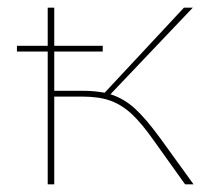

<svg xmlns="http://www.w3.org/2000/svg" viewBox="-20 -479 551 499"><path d="M483 0H461L381 -112Q348 -159 322 -183Q296 -207 266.5 -217.5Q237 -228 193 -228H121V0H104V-345H24V-360H104V-459H121V-360H247V-345H121V-243H196Q225 -243 252 -238L458 -459H481L267 -234Q302 -223 330.5 -197Q359 -171 397 -119Z"/></svg>

Font: Ysabeau SC Thin
Style: Regular
Weight: 200
Designer: Christian Thalmann (Catharsis Fonts)
Version: Version 0.003